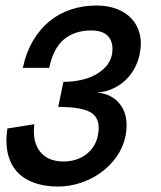

<svg xmlns="http://www.w3.org/2000/svg" viewBox="-20 -668 586 699"><path d="M437 -172.9Q428.2 -130.9 404.1 -96.9Q379.9 -63 346.4 -39.1Q313 -15.1 272.5 -2Q231.9 11.2 190.9 11.2Q145 11.2 107.4 -1.5Q69.8 -14.2 44.9 -39.6Q20 -64.9 9.5 -105Q-1 -145 6.8 -200.2L105 -215.8Q97.2 -152.8 125.5 -116.5Q153.8 -80.1 210.9 -80.1Q258.8 -80.1 293 -105.5Q327.1 -130.9 335.9 -172.9Q348.1 -230 316.7 -254.4Q285.2 -278.8 191.9 -278.8L210.9 -370.1Q244.1 -370.1 273.7 -376.5Q303.2 -382.8 326.7 -395.5Q350.1 -408.2 366 -426Q381.8 -443.8 387.2 -467.8Q395 -507.8 376.5 -532.5Q357.9 -557.1 312 -557.1Q252 -557.1 212.9 -524.7Q173.8 -492.2 159.2 -420.9H63Q75.2 -477.1 100.1 -519.5Q125 -562 159.9 -590.6Q194.8 -619.1 238.5 -633.5Q282.2 -647.9 331.1 -647.9Q372.1 -647.9 405 -635.5Q438 -623 459.5 -599.6Q481 -576.2 489 -543Q497.1 -509.8 487.8 -467.8Q481.9 -440.9 468.5 -417Q455.1 -393.1 435.1 -374.5Q415 -356 388.9 -344.5Q362.8 -333 334 -331.1Q366.2 -328.1 388.7 -314Q411.1 -299.8 424.1 -278.3Q437 -256.8 439.9 -229.5Q442.9 -202.1 437 -172.9Z"/></svg>

Font: Anonymous Pro
Style: Bold Italic
Weight: 700
Italic angle: -12°
Monospace: yes
Designer: Mark Simonson
Version: Version 1.003